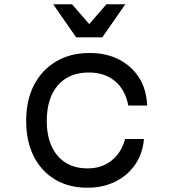

<svg xmlns="http://www.w3.org/2000/svg" viewBox="-20 -860 790 895"><path d="M388 15Q301 15 237 -23Q173 -61 137.5 -131Q102 -201 102 -296Q102 -393 138.5 -463.5Q175 -534 241.5 -573.5Q308 -613 397 -613Q476 -613 535 -582.5Q594 -552 628.5 -497.5Q663 -443 666 -368H578Q565 -440 517 -481Q469 -522 394 -522Q301 -522 249.5 -462Q198 -402 198 -296Q198 -193 248.5 -134Q299 -75 388 -75Q454 -75 500 -111.5Q546 -148 563 -212H651Q645 -143 609.5 -92Q574 -41 517 -13Q460 15 388 15ZM564 -840 457 -686H335L228 -840H316L425 -714H367L476 -840Z"/></svg>

Font: Martian Mono SemiExpanded Light
Style: Regular
Weight: 300
Width: 6
Monospace: yes
Designer: Roman Shamin
Foundry: Evil Martians
Version: Version 0.930